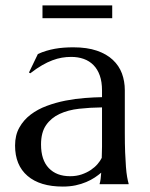

<svg xmlns="http://www.w3.org/2000/svg" viewBox="-20 -686 557 715"><path d="M36.1 -144Q36.1 -182.6 52 -210.9Q67.9 -239.3 94.2 -259.3Q120.6 -279.3 154.3 -291.7Q188 -304.2 224.1 -311.3Q260.3 -318.4 295.4 -321Q330.6 -323.7 359.9 -324.2V-349.1Q359.9 -381.3 351.6 -404.8Q343.3 -428.2 328.1 -443.6Q313 -459 291.7 -466.6Q270.5 -474.1 245.1 -474.1Q227.5 -474.1 210.4 -471.2Q193.4 -468.3 175 -461.4Q156.7 -454.6 136.5 -442.9Q116.2 -431.2 92.8 -413.1L87.9 -416L121.1 -484.9Q137.2 -492.2 152.8 -496.8Q168.5 -501.5 184.6 -504.4Q200.7 -507.3 217.5 -508.5Q234.4 -509.8 252.9 -509.8Q304.2 -509.8 340.6 -497.3Q377 -484.9 400.1 -463.1Q423.3 -441.4 434.1 -412.4Q444.8 -383.3 444.8 -350.1V-190.9Q444.8 -149.4 446 -118.4Q447.3 -87.4 449 -64.9Q450.7 -42.5 453.4 -27.3Q456.1 -12.2 459 -2V0H351.1V-2Q353.5 -9.8 354.7 -19.5Q356 -29.3 356.9 -43Q346.7 -34.2 332.8 -24.9Q318.8 -15.6 301 -8.1Q283.2 -0.5 261.5 4.2Q239.7 8.8 213.9 8.8Q128.9 8.8 82.5 -31Q36.1 -70.8 36.1 -144ZM359.9 -286.1Q315.4 -285.6 274.4 -281Q233.4 -276.4 201.9 -261.7Q170.4 -247.1 151.6 -220Q132.8 -192.9 132.8 -147.9Q132.8 -90.3 161.6 -60.1Q190.4 -29.8 241.2 -29.8Q264.6 -29.8 283.9 -36.4Q303.2 -43 318.1 -53Q333 -63 343.3 -75Q353.5 -86.9 358.9 -98.1Q359.9 -116.7 359.9 -139.4Q359.9 -162.1 359.9 -190.9ZM138.2 -666H397.9V-618.2H138.2Z"/></svg>

Font: Marcellus
Style: Regular
Weight: 400
Designer: Astigmatic (AOETI)
Foundry: Astigmatic (AOETI)
Version: Version 1.000